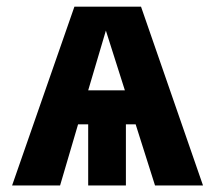

<svg xmlns="http://www.w3.org/2000/svg" viewBox="-20 -565 655 585"><path d="M409.7 -544.6 598.5 0H452.3L393.3 -186.2H363.6V0H248.7V-186.2H217.9L163.1 0H16.9L206.7 -544.6ZM302.6 -471.8 248.7 -289.7H360.5Z"/></svg>

Font: Fira Code
Style: Bold
Weight: 700
Monospace: yes
Designer: Carrois Corporate, Edenspiekermann AG, Nikita Prokopov
Foundry: Carrois Corporate, Edenspiekermann AG, Nikita Prokopov
Version: Version 6.000; ttfautohint (v1.8.2) -l 8 -r 50 -G 200 -x 14 